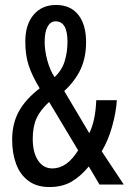

<svg xmlns="http://www.w3.org/2000/svg" viewBox="-20 -744 519 774"><path d="M206 -724Q264 -724 295.5 -684.5Q327 -645 327 -574Q327 -513 305.5 -466Q284 -419 239 -377L340 -207Q365 -258 368 -340H451Q448 -291 432 -234Q416 -177 390 -134L479 0H381L338 -73Q305 -33 268 -11.5Q231 10 179 10Q128 10 94.5 -15Q61 -40 45 -83Q29 -126 29 -181Q29 -245 55.5 -294Q82 -343 140 -388Q109 -439 95.5 -480.5Q82 -522 82 -577Q82 -645 115.5 -684.5Q149 -724 206 -724ZM204 -658Q184 -658 172 -637Q160 -616 160 -575Q160 -541 170.5 -501.5Q181 -462 200 -433Q229 -460 240.5 -496.5Q252 -533 252 -576Q252 -658 204 -658ZM178 -333Q142 -300 127 -266.5Q112 -233 112 -184Q112 -129 133.5 -97Q155 -65 191 -65Q250 -65 295 -138Z"/></svg>

Font: Noto Sans Lao ExtraCondensed
Style: Regular
Weight: 400
Width: 2
Designer: Monotype Design Team
Foundry: Monotype Imaging Inc.
Version: Version 2.003; ttfautohint (v1.8.4.7-5d5b)